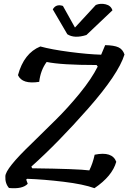

<svg xmlns="http://www.w3.org/2000/svg" viewBox="-20 -984 671 1004"><path d="M122 -49 117 -45 125 -23Q98 6 27 -1Q6 -25 8 -62Q8 -102 146 -234Q206 -293 270.5 -356.5Q335 -420 397 -496Q459 -572 491 -636L485 -644Q300 -644 224 -660Q192 -617 185 -556Q96 -542 74 -591Q105 -706 191 -741Q249 -725 344.5 -712.5Q440 -700 509 -698L530 -748Q577 -747 599.5 -736.5Q622 -726 631 -699Q599 -596 441 -416.5Q283 -237 144 -113L148 -104Q386 -101 447 -93Q465 -129 475 -175Q567 -194 588 -138Q567 -63 474 0Q416 -21 312.5 -33.5Q209 -46 122 -49ZM432 -801Q369 -781 332 -805L256 -935Q273 -965 309 -953L372 -840L481 -958Q505 -968 532.5 -961.5Q560 -955 568 -930Z"/></svg>

Font: Tillana Medium
Style: Regular
Weight: 500
Designer: Lipi Raval (Devanagari, Latin), Jonny Pinhorn (Latin)
Foundry: Indian Type Foundry
Version: Version 2.003;PS 1.0;hotconv 1.0.79;makeotf.lib2.5.61930; tt